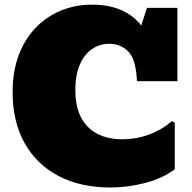

<svg xmlns="http://www.w3.org/2000/svg" viewBox="-20 -812 847 846"><path d="M467.3 14.2Q335 14.2 238 -36.6Q141.1 -87.4 88.4 -181.6Q35.6 -275.9 35.6 -405.8Q35.6 -499 63.2 -570.8Q90.8 -642.6 139.4 -691.9Q188 -741.2 251 -766.4Q314 -791.5 384.8 -791.5Q459 -791.5 513.2 -768.1Q567.4 -744.6 602.5 -699.7L627.4 -777.3H761.7V-454.1H583.5Q579.6 -547.9 546.6 -583.5Q513.7 -619.1 460.4 -619.1Q421.4 -619.1 387.5 -597.2Q353.5 -575.2 332.8 -529.8Q312 -484.4 312 -413.6Q312 -309.1 366.5 -253.7Q420.9 -198.2 519.5 -198.2Q577.6 -198.2 633.3 -217.8Q689 -237.3 736.8 -277.8L750 -272V-65.9Q693.4 -24.4 616.5 -5.1Q539.6 14.2 467.3 14.2Z"/></svg>

Font: Bevan
Style: Regular
Weight: 400
Designer: Vernon Adams
Foundry: Vernon Adams
Version: Version 2.100; ttfautohint (v1.8.3)